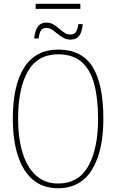

<svg xmlns="http://www.w3.org/2000/svg" viewBox="-20 -988 617 1018"><path d="M169 -941V-968H406V-941ZM161 -784Q163 -802 168.5 -821.5Q174 -841 187.5 -854.5Q201 -868 226 -868Q247 -868 263 -858.5Q279 -849 293 -836.5Q307 -824 321.5 -814.5Q336 -805 353 -805Q376 -805 384.5 -821.5Q393 -838 395 -860H419Q417 -841 411.5 -822Q406 -803 392.5 -790.5Q379 -778 354 -778Q333 -778 316 -787.5Q299 -797 284.5 -809Q270 -821 256 -830.5Q242 -840 226 -840Q203 -840 195 -823Q187 -806 185 -784ZM288 10Q207 10 154 -35.5Q101 -81 74.5 -163.5Q48 -246 48 -359Q48 -536 108.5 -630.5Q169 -725 289 -725Q413 -725 470.5 -634Q528 -543 528 -358Q528 -186 467.5 -88Q407 10 288 10ZM288 -15Q396 -15 448 -107Q500 -199 500 -358Q500 -466 479.5 -542.5Q459 -619 412.5 -659.5Q366 -700 289 -700Q180 -700 128 -610Q76 -520 76 -358Q76 -254 100 -177Q124 -100 171 -57.5Q218 -15 288 -15Z"/></svg>

Font: Noto Serif Condensed Thin
Style: Regular
Weight: 100
Width: 3
Designer: Monotype Design Team
Foundry: Monotype Imaging Inc.
Version: Version 2.013; ttfautohint (v1.8.4.7-5d5b)